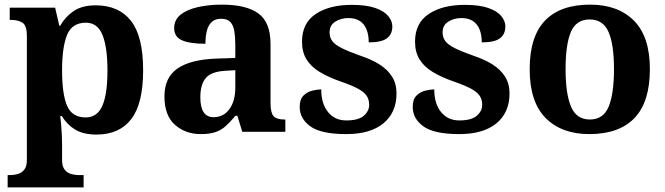

<svg xmlns="http://www.w3.org/2000/svg" viewBox="-20 -569 2873 829"><path d="M13 240V187H25Q40 187 56.5 182.5Q73 178 84.5 164Q96 150 96 122V-413Q96 -459 77 -471Q58 -483 29 -483H22V-536H218L236 -458H240Q262 -497 298.5 -521.5Q335 -546 393 -546Q493 -546 545.5 -479Q598 -412 598 -266Q598 -121 546.5 -54.5Q495 12 397 12Q340 12 304.5 -9.5Q269 -31 247 -68H240Q242 -54 244 -30.5Q246 -7 247 15.5Q248 38 248 53V122Q248 150 259.5 164Q271 178 288 182.5Q305 187 319 187H341V240ZM350 -62Q400 -62 422 -112.5Q444 -163 444 -265Q444 -365 422.5 -418Q401 -471 351 -471Q291 -471 269.5 -418Q248 -365 248 -266Q248 -163 269.5 -112.5Q291 -62 350 -62Z M847 10Q781 10 735.5 -30Q690 -70 690 -153Q690 -234 746 -273Q802 -312 914 -316L996 -318.8V-374Q996 -407.6 992 -433.3Q988 -459 975 -473.5Q962 -488 934.5 -488Q909 -488 894 -474Q879 -460 873 -435.5Q867 -411 867 -380Q800 -380 766 -395Q732 -410 732 -447Q732 -483.8 760 -505.9Q788 -528 834.9 -538.5Q881.8 -549 937.8 -549Q1043 -549 1095.5 -511Q1148 -473 1148 -379.3V-124Q1148 -82.6 1161 -67.8Q1174 -53 1208 -53H1212V0H1026L1005 -69H996.4Q974 -42 954.5 -24.5Q935 -7 910 1.5Q885 10 847 10ZM902.2 -63Q945.2 -63 970.6 -98Q996 -133 996 -191V-266L950.8 -263.2Q890.9 -259.5 867.9 -231.4Q845 -203.3 845 -148.8Q845 -63 902.2 -63Z M1475 10Q1366 10 1320 -23.5Q1274 -57 1274 -107Q1274 -140 1290 -156Q1306 -172 1328 -177.5Q1350 -183 1367 -183Q1367 -121 1396.5 -85Q1426 -49 1475 -49Q1527 -49 1550.5 -69Q1574 -89 1574 -117Q1574 -139 1563 -155.5Q1552 -172 1525 -186.5Q1498 -201 1451 -217Q1397 -236 1360 -258.5Q1323 -281 1303.5 -312.5Q1284 -344 1284 -389Q1284 -469 1343 -508.5Q1402 -548 1499 -548Q1562 -548 1600.5 -534.5Q1639 -521 1656.5 -499.5Q1674 -478 1674 -455Q1674 -421 1650.5 -403.5Q1627 -386 1572 -386Q1572 -436 1550 -463.5Q1528 -491 1484 -491Q1452 -491 1427.5 -475.5Q1403 -460 1403 -429Q1403 -408 1414.5 -392Q1426 -376 1456 -361Q1486 -346 1540 -327Q1585 -312 1619 -290.5Q1653 -269 1672.5 -238.5Q1692 -208 1692 -166Q1692 -83 1635.5 -36.5Q1579 10 1475 10Z M1963 10Q1854 10 1808 -23.5Q1762 -57 1762 -107Q1762 -140 1778 -156Q1794 -172 1816 -177.5Q1838 -183 1855 -183Q1855 -121 1884.5 -85Q1914 -49 1963 -49Q2015 -49 2038.5 -69Q2062 -89 2062 -117Q2062 -139 2051 -155.5Q2040 -172 2013 -186.5Q1986 -201 1939 -217Q1885 -236 1848 -258.5Q1811 -281 1791.5 -312.5Q1772 -344 1772 -389Q1772 -469 1831 -508.5Q1890 -548 1987 -548Q2050 -548 2088.5 -534.5Q2127 -521 2144.5 -499.5Q2162 -478 2162 -455Q2162 -421 2138.5 -403.5Q2115 -386 2060 -386Q2060 -436 2038 -463.5Q2016 -491 1972 -491Q1940 -491 1915.5 -475.5Q1891 -460 1891 -429Q1891 -408 1902.5 -392Q1914 -376 1944 -361Q1974 -346 2028 -327Q2073 -312 2107 -290.5Q2141 -269 2160.5 -238.5Q2180 -208 2180 -166Q2180 -83 2123.5 -36.5Q2067 10 1963 10Z M2524.6 10Q2405 10 2336 -59.3Q2267 -128.7 2267 -270.3Q2267 -411 2333.1 -480Q2399.2 -549 2528 -549Q2648 -549 2717 -480Q2786 -411 2786 -270.3Q2786 -128.7 2719.5 -59.3Q2653 10 2524.6 10ZM2527 -53Q2585 -53 2608 -108.5Q2631 -164 2631 -270.5Q2631 -377 2607.5 -431Q2584 -485 2526 -485Q2468 -485 2445 -431.2Q2422 -377.5 2422 -270Q2422 -164 2445.5 -108.5Q2469 -53 2527 -53Z"/></svg>

Font: Noto Serif Test
Style: Regular
Weight: 400
Version: Version 1.000